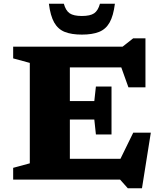

<svg xmlns="http://www.w3.org/2000/svg" viewBox="-20 -955 861 1021"><path d="M50 0V-62.5L138.5 -86.5V-620.5L50 -644.5V-707H632L688 -751H753.5V-490.5H663L625 -596.5H351.5V-417.5H481.5L490 -495H573V-240H490L481.5 -319.5H351.5V-110.5H620.5L688.5 -249.5H782L735 46H659.5L618.5 0ZM415.5 -870Q459.5 -870 480.5 -884.2Q501.5 -898.5 511.5 -935H591Q583 -871 562.8 -835.2Q542.5 -799.5 506.5 -785.2Q470.5 -771 415.5 -771Q360.5 -771 324.5 -785.2Q288.5 -799.5 268.2 -835.2Q248 -871 240 -935H319.5Q329.5 -898.5 350.5 -884.2Q371.5 -870 415.5 -870Z"/></svg>

Font: Newsreader Caption
Style: Bold
Weight: 700
Designer: Hugues Gentile
Foundry: Production Type
Version: Version 1.001